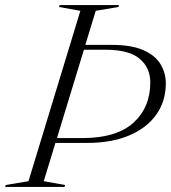

<svg xmlns="http://www.w3.org/2000/svg" viewBox="-62 -735 674 755"><path d="M254 -692.5 170 -707.5 172.5 -715H406L403.5 -707.5L314.5 -692.5L273.5 -558.5H378Q454.5 -558.5 501.2 -538Q548 -517.5 569 -483Q590 -448.5 590 -407.5Q590 -337 552.5 -284.2Q515 -231.5 445.5 -202.2Q376 -173 281 -173H156L110 -22.5L194 -7.5L191.5 0H-41.5L-39.5 -7.5L50 -22.5ZM260 -192Q396 -192 462.5 -252.2Q529 -312.5 529 -411Q529 -468.5 487.2 -504Q445.5 -539.5 351 -539.5H268L162 -192Z"/></svg>

Font: Newsreader Display Light
Style: Italic
Weight: 300
Italic angle: -17°
Designer: Hugues Gentile
Foundry: Production Type
Version: Version 1.001